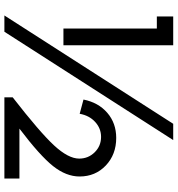

<svg xmlns="http://www.w3.org/2000/svg" viewBox="12 -802 790 853"><g transform="rotate(90 406.5 -375.0)"><path d="M411.8 0V-36.8Q566.8 -157.3 625.5 -220.7Q684.1 -284.1 684.1 -332.3Q684.1 -372.7 656.1 -401.1Q628.2 -429.5 587.7 -429.5Q550 -429.5 521.4 -403.4Q492.7 -377.3 485 -334.5L421.8 -351.4Q435 -417.7 480.9 -457.3Q526.8 -496.8 592.3 -496.8Q665.9 -496.8 714.8 -450.5Q763.6 -404.1 763.6 -334.1Q763.6 -274.5 717.3 -216.1Q670.9 -157.7 550.9 -66.8H772.7V0ZM120.5 0H48.2L529.5 -750H601.8ZM52.7 -677.3V-750H180.5V-262.3H106.4V-677.3Z"/></g></svg>

Font: Spartan MB SemBd
Style: Regular
Weight: 600
Designer: Matt Bailey, Mirko Velimirovic
Foundry: Matt Bailey
Version: Version 1.005